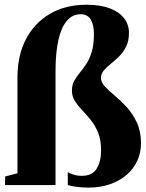

<svg xmlns="http://www.w3.org/2000/svg" viewBox="-20 -800 630 830"><path d="M362 11Q335.5 11 309.8 7.5Q284 4 273 0V-55.5Q285 -49.5 299 -44.8Q313 -40 335 -40Q379 -40 398 -71Q417 -102 417 -150.5Q417 -194.5 404.2 -226Q391.5 -257.5 372.8 -280.8Q354 -304 335.2 -323.5Q316.5 -343 303.8 -363.2Q291 -383.5 291 -408.5Q291 -433 300.8 -450.5Q310.5 -468 324.5 -485Q338.5 -502 352.8 -523.2Q367 -544.5 376.5 -575.5Q386 -606.5 386 -652.5Q386 -693 372.2 -715.8Q358.5 -738.5 328.5 -738.5Q293 -738.5 268.8 -709.8Q244.5 -681 232.2 -626Q220 -571 220 -492V0H2V-37L55.5 -51V-466.5Q55.5 -560 92 -630.2Q128.5 -700.5 195.5 -740Q262.5 -779.5 354 -779.5Q414 -779.5 454.8 -764Q495.5 -748.5 516.5 -721Q537.5 -693.5 537.5 -658Q537.5 -623 525.2 -598.5Q513 -574 495 -556.2Q477 -538.5 459 -524.2Q441 -510 428.8 -495.5Q416.5 -481 416.5 -463Q416.5 -444 434 -425.5Q451.5 -407 477.2 -385.5Q503 -364 528.8 -335.8Q554.5 -307.5 572 -269.5Q589.5 -231.5 589.5 -180.5Q589.5 -140 573.5 -105Q557.5 -70 527.5 -44.2Q497.5 -18.5 455.8 -3.8Q414 11 362 11Z"/></svg>

Font: Merriweather 96pt Black
Style: Regular
Weight: 900
Version: Version 2.100